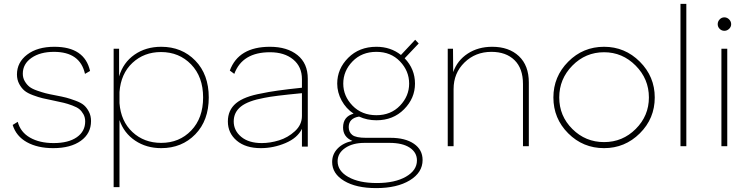

<svg xmlns="http://www.w3.org/2000/svg" viewBox="-20 -750 3846 985"><path d="M253 10Q173 10 118 -20.5Q63 -51 45 -109L71 -125Q85 -72 134 -44Q183 -16 255 -16Q331 -16 374 -46Q417 -76 417 -127Q417 -148 408 -164Q399 -180 387 -190Q375 -200 350.5 -209Q326 -218 307.5 -222.5Q289 -227 255 -234Q220 -241 199 -246Q178 -251 149.5 -261.5Q121 -272 105.5 -285Q90 -298 78.5 -319.5Q67 -341 67 -368Q67 -430 119.5 -470Q172 -510 259 -510Q414 -510 442 -386L416 -371Q391 -484 257 -484Q186 -484 141.5 -453Q97 -422 97 -372Q97 -350 107.5 -332.5Q118 -315 131.5 -304.5Q145 -294 171 -285Q197 -276 214.5 -271.5Q232 -267 264 -261Q301 -254 320 -249Q339 -244 367.5 -233.5Q396 -223 410.5 -210.5Q425 -198 436 -177Q447 -156 447 -129Q447 -65 394.5 -27.5Q342 10 253 10Z M591 -500V-358Q612 -429 670 -469.5Q728 -510 807 -510Q913 -510 982 -439Q1051 -368 1051 -250Q1051 -132 982 -61Q913 10 807 10Q731 10 673.5 -28.5Q616 -67 593 -134V210H563V-500ZM593 -221Q600 -128 659.5 -72.5Q719 -17 807 -17Q900 -17 961 -80.5Q1022 -144 1022 -250Q1022 -356 960.5 -419.5Q899 -483 806 -483Q719 -483 659.5 -427.5Q600 -372 593 -278Z M1365 -510Q1453 -510 1506 -467.5Q1559 -425 1559 -346V-80V2H1529V-86V-89Q1506 -42 1444.5 -16Q1383 10 1318 10Q1240 10 1194.5 -28.5Q1149 -67 1149 -127Q1149 -185 1190.5 -220Q1232 -255 1323 -271Q1385 -285 1529 -300V-344Q1529 -408 1484 -445Q1439 -482 1365 -482Q1223 -482 1182 -371L1159 -388Q1204 -510 1365 -510ZM1323 -16Q1366 -16 1411.5 -30Q1457 -44 1493 -77Q1529 -110 1529 -155V-272Q1382 -258 1336 -248Q1253 -233 1216 -203.5Q1179 -174 1179 -127Q1179 -80 1217.5 -48Q1256 -16 1323 -16Z M2110 -546 2128 -527 2056 -451Q2109 -396 2109 -321Q2109 -246 2053 -189.5Q1997 -133 1911 -133Q1863 -133 1822 -152Q1769 -143 1769 -98Q1769 -72 1787.5 -57.5Q1806 -43 1858 -43H1983Q2059 -43 2103.5 -12.5Q2148 18 2148 71Q2148 135 2082.5 175Q2017 215 1910 215Q1807 215 1745.5 178Q1684 141 1684 81Q1684 41 1712 12Q1740 -17 1788 -27Q1740 -47 1740 -96Q1740 -152 1794 -167Q1755 -193 1732.5 -234.5Q1710 -276 1710 -321Q1710 -397 1766.5 -453.5Q1823 -510 1911 -510Q1984 -510 2037 -468ZM1712 77Q1712 127 1767 158Q1822 189 1913 189Q2006 189 2062.5 156.5Q2119 124 2119 73Q2119 32 2082 7.5Q2045 -17 1978 -17H1850Q1789 -17 1750.5 9.5Q1712 36 1712 77ZM1741 -321Q1741 -257 1788.5 -208Q1836 -159 1911 -159Q1985 -159 2032 -208Q2079 -257 2079 -321Q2079 -386 2032 -435Q1985 -484 1911 -484Q1836 -484 1788.5 -435Q1741 -386 1741 -321Z M2505 -510Q2591 -510 2642 -462Q2693 -414 2693 -327V0H2663V-319Q2663 -399 2619.5 -441.5Q2576 -484 2501 -484Q2419 -484 2363 -429.5Q2307 -375 2307 -293V0H2277V-500H2304L2305 -380Q2326 -440 2379.5 -475Q2433 -510 2505 -510Z M2819 -250Q2819 -357 2895 -433.5Q2971 -510 3079 -510Q3186 -510 3262.5 -433.5Q3339 -357 3339 -250Q3339 -142 3262.5 -66Q3186 10 3079 10Q2971 10 2895 -66Q2819 -142 2819 -250ZM3309 -250Q3309 -345 3241 -413.5Q3173 -482 3079 -482Q2984 -482 2916.5 -413.5Q2849 -345 2849 -250Q2849 -155 2916.5 -88Q2984 -21 3079 -21Q3174 -21 3241.5 -88.5Q3309 -156 3309 -250Z M3471 -730H3501V0H3471Z M3720.5 -602Q3710 -592 3696 -592Q3682 -592 3672 -602Q3662 -612 3662 -626Q3662 -640 3672 -650.5Q3682 -661 3696 -661Q3710 -661 3720.5 -650.5Q3731 -640 3731 -626Q3731 -612 3720.5 -602ZM3681 0V-500H3711V0Z"/></svg>

Font: Human Sans ExtraLight
Style: Regular
Weight: 200
Designer: Tim Radville
Foundry: Continuum
Version: Version 1.000;FEAKit 1.0